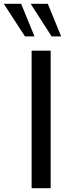

<svg xmlns="http://www.w3.org/2000/svg" viewBox="-86 -988 366 1008"><path d="M80 0H180V-722H80ZM-66 -968 45 -797H95L25 -968ZM75 -968 185 -797H235L165 -968Z"/></svg>

Font: Perun
Style: Regular
Weight: 400
Foundry: Copyright (c) Stefan Peev, Context Ltd, 2016
Version: Version 1.089